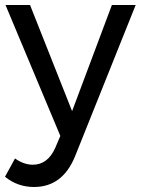

<svg xmlns="http://www.w3.org/2000/svg" viewBox="-24 -549 562 767"><path d="M276 75Q226 198 112 198Q46 198 -4 157L36 84Q71 109 107 109Q167 109 197 41L217 -6L-2 -529H96L264 -105L423 -529H518Z"/></svg>

Font: Montserrat arm
Style: Regular
Weight: 400
Designer: Julieta Ulanovsky
Foundry: Julieta Ulanovsky
Version: Version 6.000;PS 006.000;hotconv 1.0.88;makeotf.lib2.5.64775